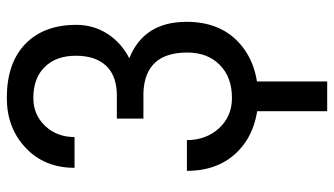

<svg xmlns="http://www.w3.org/2000/svg" viewBox="-226 -534 971 558"><g transform="rotate(-90 259.0 -255.5)"><path d="M375.5 -520Q375.5 -577.1 343 -610.4Q310.5 -643.6 252.9 -643.6Q204.1 -643.6 171.6 -609.4Q139.2 -575.2 139.2 -523.9H49.8Q49.8 -611.3 107.9 -666Q166 -720.7 252.9 -720.7Q354 -720.7 409.7 -667Q465.3 -613.3 465.3 -518.6Q465.3 -469.2 439.5 -428.7Q413.6 -388.2 368.2 -364.7Q474.1 -322.3 474.1 -198.2Q474.1 -101.6 413.3 -45.9Q352.5 9.8 252.9 9.8Q210 9.8 170.2 -4.2Q130.4 -18.1 100.6 -46.4Q41 -102.5 41 -197.3H130.4Q130.4 -141.6 164.8 -104Q199.2 -66.4 252.9 -66.4Q313 -66.4 348.9 -101.8Q384.8 -137.2 384.8 -196.3Q384.8 -320.3 266.1 -323.7H192.9V-400.9H259.8Q316.4 -400.9 345.9 -431.6Q375.5 -462.4 375.5 -520ZM300.8 210.4H214.4V-39.6H300.8Z"/></g></svg>

Font: MAUL Condensed
Style: Condensed Regular
Weight: 400
Designer: MAUL
Version: Version 1.0; 2020; ttfautohint (v1.8.3)